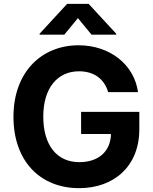

<svg xmlns="http://www.w3.org/2000/svg" viewBox="-20 -974 801 1004"><path d="M545.5 -492.2H701.7C681.8 -636 555 -737.2 390.6 -737.2C198.5 -737.2 50.4 -598.7 50.4 -362.9C50.4 -132.8 188.9 9.9 393.8 9.9C577.4 9.9 708.5 -106.2 708.5 -297.6V-389.2H404.1V-273.4H560.4C558.2 -183.2 496.8 -126.1 394.5 -126.1C279.1 -126.1 206.3 -212.4 206.3 -364.3C206.3 -515.6 282 -601.2 393.1 -601.2C472.3 -601.2 525.9 -560.4 545.5 -492.2ZM187.1 -792.6H316.1L387.4 -879.3L458.8 -792.6H587.7V-797.6L443.5 -953.8H331L187.1 -797.6Z"/></svg>

Font: Magic Ui Pro
Style: Bold
Weight: 700
Designer: Stefan Endress, Andreas Faust
Version: Version 1.000;FEAKit 1.0